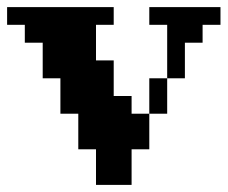

<svg xmlns="http://www.w3.org/2000/svg" viewBox="-20 -520 640 540"><path d="M350.1 -100.1V0H250V-100.1H200.2V-200.2H149.9V-299.8H100.1V-399.9H49.8V-450.2H0V-500H299.8V-450.2H250V-350.1H299.8V-250H350.1V-200.2H399.9V-100.1ZM450.2 -200.2H399.9V-299.8H450.2V-450.2H399.9V-500H600.1V-450.2H549.8V-399.9H500V-299.8H450.2Z"/></svg>

Font: Redaction 50
Style: Bold
Weight: 700
Designer: Jeremy Mickel / Forest Young
Foundry: MCKL
Version: Version 2.001;hotconv 1.0.113;makeotfexe 2.5.65598 DEVELOPME